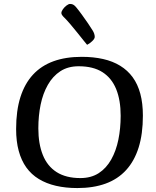

<svg xmlns="http://www.w3.org/2000/svg" viewBox="-20 -940 793 973"><path d="M372.1 13Q312.7 13 263.6 1.6Q214.5 -9.8 176.8 -32.8Q139 -55.7 113.5 -91.2Q88.1 -126.7 74.9 -175.2Q61.7 -223.7 61.7 -286.1Q61.7 -379.1 83.4 -447.6Q105 -516 147.1 -561.6Q189.1 -607.1 251.1 -629.6Q313 -652 394 -652Q453.5 -652 502.4 -640.9Q551.4 -629.9 589.1 -606.7Q626.9 -583.6 652.5 -548.4Q678.1 -513.3 691.1 -464.8Q704.1 -416.3 704.1 -353.9Q704.1 -260.9 682.5 -192.3Q660.9 -123.6 618.8 -77.8Q576.8 -31.9 514.8 -9.4Q452.8 13 372.1 13ZM387.4 -37.6Q441.5 -37.6 480.1 -62.4Q518.6 -87.3 543.5 -131.4Q568.3 -175.5 579.9 -232.5Q591.5 -289.4 591.5 -353.4Q591.5 -432.2 568.8 -488.2Q546.1 -544.2 499.4 -574.2Q452.6 -604.2 378.5 -604.2Q324.6 -604.2 286.1 -579.2Q247.6 -554.2 222.6 -510.2Q197.5 -466.3 185.9 -409.8Q174.3 -353.3 174.3 -289.4Q174.3 -211 197.1 -154.5Q219.8 -97.9 267 -67.8Q314.3 -37.6 387.4 -37.6ZM421.4 -713Q418.6 -716.1 404.6 -733.5Q390.6 -750.8 372.2 -774Q353.8 -797.1 335.9 -818Q318 -838.9 307.4 -849.2Q300.4 -855.7 295.7 -862.1Q291 -868.6 291 -873.5Q291 -882.3 298.7 -893.1Q306.3 -903.9 317 -912Q327.8 -920 334.6 -920Q343.3 -920 350 -917Q356.7 -914 365.5 -903.8Q379.3 -887.3 395.3 -865.2Q411.3 -843 426 -821.7Q440.7 -800.4 449.8 -785.1Q454 -778.6 457.1 -769.9Q460.1 -761.3 460.1 -753Q460.1 -743.5 446.9 -731.1Q433.6 -718.6 421.4 -713Z"/></svg>

Font: Briem Hand Thin
Style: Regular
Weight: 100
Designer: Gunnlaugur SE Briem, Eben Sorkin
Foundry: Sorkin Type Co.
Version: Version 1.003